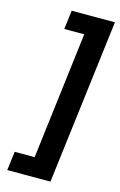

<svg xmlns="http://www.w3.org/2000/svg" viewBox="-135 -764 634 1013"><g transform="rotate(15 182.0 -258.0)"><path d="M14 192H250L361 -708H125L112 -605H221L136 89H27Z"/></g></svg>

Font: Falling Sky
Style: ExBdObl
Weight: 400
Designer: Paul D. Hunt
Foundry: Adobe Systems Incorporated
Version: Version 1.02